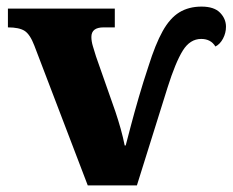

<svg xmlns="http://www.w3.org/2000/svg" viewBox="-20 -562 705 582"><path d="M84 -424Q71 -458 54.5 -468.5Q38 -479 4 -479V-536H328V-479H294Q257 -479 257 -450Q257 -437 261.5 -422Q266 -407 271 -391L330 -223Q339 -196 346 -171Q353 -146 358 -121H361Q367 -144 377 -182Q387 -220 400.5 -266.5Q414 -313 430 -361Q451 -428 473 -467.5Q495 -507 523.5 -524.5Q552 -542 591 -542Q629 -542 647 -523.5Q665 -505 665 -481Q665 -462 656 -445Q647 -428 633 -421Q619 -444 590 -444Q556 -444 534 -408.5Q512 -373 488 -297L395 0H246Z"/></svg>

Font: Noto Serif ExtraBold
Style: Regular
Weight: 800
Designer: Monotype Design Team
Foundry: Monotype Imaging Inc.
Version: Version 2.014